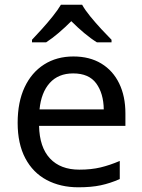

<svg xmlns="http://www.w3.org/2000/svg" viewBox="-20 -786 604 816"><path d="M292 -546Q361 -546 410.5 -516Q460 -486 486.5 -431.5Q513 -377 513 -304V-251H146Q148 -160 192.5 -112.5Q237 -65 317 -65Q368 -65 407.5 -74.5Q447 -84 489 -102V-25Q448 -7 408 1.5Q368 10 313 10Q237 10 178.5 -21Q120 -52 87.5 -113.5Q55 -175 55 -264Q55 -352 84.5 -415Q114 -478 167.5 -512Q221 -546 292 -546ZM291 -474Q228 -474 191.5 -433.5Q155 -393 148 -321H421Q420 -389 389 -431.5Q358 -474 291 -474ZM329 -766Q341 -744 363.5 -716.5Q386 -689 410.5 -662.5Q435 -636 454 -617V-606H392Q366 -622 338 -645.5Q310 -669 283 -696Q256 -669 229 -646Q202 -623 176 -606H116V-617Q135 -637 158.5 -663Q182 -689 204 -716.5Q226 -744 239 -766Z"/></svg>

Font: Noto Sans Ol Chiki
Style: Regular
Weight: 400
Designer: Monotype Design Team, Lewis McGuffie
Foundry: Monotype Imaging Inc.
Version: Version 2.003